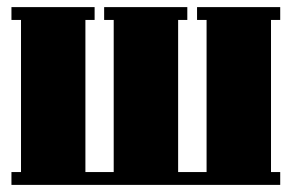

<svg xmlns="http://www.w3.org/2000/svg" viewBox="-20 -520 820 540"><path d="M12.2 -36.1H39.1V-463.9H12.2V-500H246.1V-463.9H220.2V-36.1H299.8V-463.9H272.9V-500H506.8V-463.9H481V-36.1H561V-463.9H534.2V-500H768.1V-463.9H742.2V-36.1H768.1V0H12.2Z"/></svg>

Font: Lletraferida
Style: Heavy
Weight: 900
Designer: Josep Patau Bellart
Foundry: Josep Patau Bellart
Version: Version 1.000